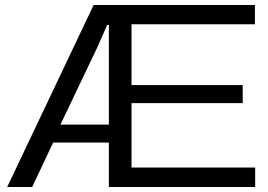

<svg xmlns="http://www.w3.org/2000/svg" viewBox="-20 -749 1072 769"><path d="M8.8 0 355 -729H1001V-651.9H506.8V-408.2H952.1V-335.9H506.8V-78.1H1002V0H416V-178.2H192.9L108.9 0ZM222.2 -250H416V-648.9H409.2L369.1 -558.1Z"/></svg>

Font: Lumene Sans Expanded
Style: Regular
Weight: 400
Width: 7
Designer: Deni Anggara
Version: Version 1.003;Glyphs 3.1.2 (3151)